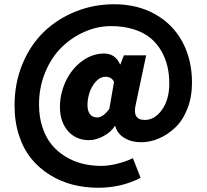

<svg xmlns="http://www.w3.org/2000/svg" viewBox="-20 -698 964 896"><path d="M47.9 -206.1Q47.9 -310.1 84.7 -399.2Q121.6 -488.3 184.6 -549.1Q247.6 -609.9 332.5 -644Q417.5 -678.2 512.2 -678.2Q621.6 -678.2 704.6 -631.3Q787.6 -584.5 831.8 -501.5Q876 -418.5 876 -312Q876 -245.1 854.5 -190.7Q833 -136.2 798.1 -103Q763.2 -69.8 721.9 -52Q680.7 -34.2 638.2 -34.2Q593.3 -34.2 560.1 -54.4Q526.9 -74.7 518.1 -109.9H516.1Q497.6 -81.1 462.4 -62.5Q427.2 -43.9 396 -43.9Q334.5 -43.9 297.1 -86.7Q259.8 -129.4 259.8 -198.2Q259.8 -261.7 287.1 -319.3Q314.5 -377 362.5 -412.6Q410.6 -448.2 465.8 -448.2Q517.6 -448.2 540 -397.9H542L558.1 -439.9H662.1L613.8 -211.9Q595.7 -138.2 655.8 -138.2Q702.1 -138.2 736.1 -186Q770 -233.9 770 -308.1Q770 -350.6 761.2 -388.4Q752.4 -426.3 732.2 -461.2Q711.9 -496.1 681.4 -521.2Q650.9 -546.4 603.8 -561.3Q556.6 -576.2 498 -576.2Q435.1 -576.2 374.8 -549.8Q314.5 -523.4 267.1 -476.8Q219.7 -430.2 190.9 -360.4Q162.1 -290.5 162.1 -210Q162.1 -152.3 178 -104.2Q193.8 -56.2 220.9 -23.2Q248 9.8 285.2 32.5Q322.3 55.2 364.3 65.7Q406.2 76.2 452.1 76.2Q486.8 76.2 527.8 65.9Q568.8 55.7 600.1 40L636.2 131.8Q546.9 178.2 438 178.2Q376.5 178.2 319.8 163.8Q263.2 149.4 213.4 118.7Q163.6 87.9 127 43.5Q90.3 -1 69.1 -64.9Q47.9 -128.9 47.9 -206.1ZM388.2 -208Q388.2 -180.2 399.9 -165Q411.6 -149.9 434.1 -149.9Q460.9 -149.9 490.2 -189.9L512.2 -315.9Q500.5 -339.8 472.2 -339.8Q447.8 -339.8 427.7 -317.9Q407.7 -295.9 397.9 -266.1Q388.2 -236.3 388.2 -208Z"/></svg>

Font: Source Sans Pro Black
Style: Regular
Weight: 900
Designer: Paul D. Hunt
Foundry: Adobe Systems Incorporated
Version: Version 2.020;PS 2.0;hotconv 1.0.86;makeotf.lib2.5.63406